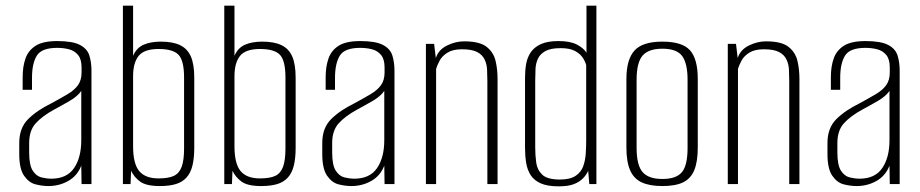

<svg xmlns="http://www.w3.org/2000/svg" viewBox="-20 -650 3248 678"><path d="M151 7Q129 7 105.5 1Q82 -5 65 -29.5Q48 -54 48 -106V-145Q48 -198 79 -229Q110 -260 161 -285Q196 -304 219.5 -318Q243 -332 255.5 -349.5Q268 -367 268 -394V-412Q268 -441 255.5 -456Q243 -471 223.5 -476Q204 -481 182 -481Q127 -481 110 -453.5Q93 -426 93 -375V-333H60V-378Q60 -415 70 -443.5Q80 -472 106 -488.5Q132 -505 182 -505Q236 -505 262 -491.5Q288 -478 295.5 -454Q303 -430 303 -401V0H268L267 -65Q253 -29 221 -11Q189 7 151 7ZM161 -19Q216 -19 241.5 -56.5Q267 -94 267 -155V-329Q254 -310 226.5 -294Q199 -278 171 -263Q129 -240 106 -214.5Q83 -189 83 -145V-112Q83 -67 95.5 -47.5Q108 -28 126.5 -23.5Q145 -19 161 -19Z M544 7Q496 7 474.5 -9Q453 -25 443 -47L441 0H414V-630H450V-453Q462 -481 487 -492Q512 -503 548 -503Q590 -503 616 -490.5Q642 -478 654 -450.5Q666 -423 666 -375V-128Q666 -91 659.5 -65Q653 -39 638.5 -23Q624 -7 601 0Q578 7 544 7ZM540 -20Q575 -20 594 -29Q613 -38 621.5 -61Q630 -84 630 -126V-376Q630 -436 610.5 -456.5Q591 -477 540 -477Q489 -477 469.5 -452.5Q450 -428 450 -381V-133Q450 -72 471.5 -46Q493 -20 540 -20Z M902 7Q854 7 832.5 -9Q811 -25 801 -47L799 0H772V-630H808V-453Q820 -481 845 -492Q870 -503 906 -503Q948 -503 974 -490.5Q1000 -478 1012 -450.5Q1024 -423 1024 -375V-128Q1024 -91 1017.5 -65Q1011 -39 996.5 -23Q982 -7 959 0Q936 7 902 7ZM898 -20Q933 -20 952 -29Q971 -38 979.5 -61Q988 -84 988 -126V-376Q988 -436 968.5 -456.5Q949 -477 898 -477Q847 -477 827.5 -452.5Q808 -428 808 -381V-133Q808 -72 829.5 -46Q851 -20 898 -20Z M1221 7Q1199 7 1175.5 1Q1152 -5 1135 -29.5Q1118 -54 1118 -106V-145Q1118 -198 1149 -229Q1180 -260 1231 -285Q1266 -304 1289.5 -318Q1313 -332 1325.5 -349.5Q1338 -367 1338 -394V-412Q1338 -441 1325.5 -456Q1313 -471 1293.5 -476Q1274 -481 1252 -481Q1197 -481 1180 -453.5Q1163 -426 1163 -375V-333H1130V-378Q1130 -415 1140 -443.5Q1150 -472 1176 -488.5Q1202 -505 1252 -505Q1306 -505 1332 -491.5Q1358 -478 1365.5 -454Q1373 -430 1373 -401V0H1338L1337 -65Q1323 -29 1291 -11Q1259 7 1221 7ZM1231 -19Q1286 -19 1311.5 -56.5Q1337 -94 1337 -155V-329Q1324 -310 1296.5 -294Q1269 -278 1241 -263Q1199 -240 1176 -214.5Q1153 -189 1153 -145V-112Q1153 -67 1165.5 -47.5Q1178 -28 1196.5 -23.5Q1215 -19 1231 -19Z M1484 0V-495H1513L1519 -445Q1528 -474 1558 -489Q1588 -504 1619 -504Q1674 -504 1698.5 -484.5Q1723 -465 1730 -435Q1737 -405 1737 -372V0H1701V-363Q1701 -384 1700 -404Q1699 -424 1691 -440.5Q1683 -457 1664.5 -466.5Q1646 -476 1611 -476Q1579 -476 1560 -464Q1541 -452 1532.5 -436Q1524 -420 1520 -407V0Z M1953 8Q1913 8 1889.5 -2.5Q1866 -13 1854 -31.5Q1842 -50 1838 -75Q1834 -100 1834 -128V-376Q1834 -402 1838 -424.5Q1842 -447 1854 -465Q1866 -483 1889.5 -494Q1913 -505 1952 -505Q1993 -505 2016.5 -493Q2040 -481 2051 -464V-630H2086V0H2061L2057 -47Q2051 -33 2039 -20.5Q2027 -8 2007 0Q1987 8 1953 8ZM1957 -16Q1993 -16 2012.5 -29Q2032 -42 2039.5 -63Q2047 -84 2048.5 -108.5Q2050 -133 2050 -155V-420Q2047 -432 2038 -446Q2029 -460 2010.5 -470Q1992 -480 1960 -480Q1925 -480 1906.5 -470Q1888 -460 1880 -443.5Q1872 -427 1871 -407Q1870 -387 1870 -366V-129Q1870 -102 1873.5 -76Q1877 -50 1895 -33Q1913 -16 1957 -16Z M2319 7Q2274 7 2246 -6Q2218 -19 2205 -49Q2192 -79 2192 -129V-371Q2192 -440 2220.5 -471.5Q2249 -503 2319 -503Q2389 -503 2416.5 -472.5Q2444 -442 2444 -371V-129Q2444 -80 2432 -50Q2420 -20 2393 -6.5Q2366 7 2319 7ZM2319 -18Q2368 -18 2388 -42Q2408 -66 2408 -128V-368Q2408 -426 2389 -452Q2370 -478 2319 -478Q2270 -478 2249 -453.5Q2228 -429 2228 -368V-128Q2228 -67 2249 -42.5Q2270 -18 2319 -18Z M2550 0V-495H2579L2585 -445Q2594 -474 2624 -489Q2654 -504 2685 -504Q2740 -504 2764.5 -484.5Q2789 -465 2796 -435Q2803 -405 2803 -372V0H2767V-363Q2767 -384 2766 -404Q2765 -424 2757 -440.5Q2749 -457 2730.5 -466.5Q2712 -476 2677 -476Q2645 -476 2626 -464Q2607 -452 2598.5 -436Q2590 -420 2586 -407V0Z M3005 7Q2983 7 2959.5 1Q2936 -5 2919 -29.5Q2902 -54 2902 -106V-145Q2902 -198 2933 -229Q2964 -260 3015 -285Q3050 -304 3073.5 -318Q3097 -332 3109.5 -349.5Q3122 -367 3122 -394V-412Q3122 -441 3109.5 -456Q3097 -471 3077.5 -476Q3058 -481 3036 -481Q2981 -481 2964 -453.5Q2947 -426 2947 -375V-333H2914V-378Q2914 -415 2924 -443.5Q2934 -472 2960 -488.5Q2986 -505 3036 -505Q3090 -505 3116 -491.5Q3142 -478 3149.5 -454Q3157 -430 3157 -401V0H3122L3121 -65Q3107 -29 3075 -11Q3043 7 3005 7ZM3015 -19Q3070 -19 3095.5 -56.5Q3121 -94 3121 -155V-329Q3108 -310 3080.5 -294Q3053 -278 3025 -263Q2983 -240 2960 -214.5Q2937 -189 2937 -145V-112Q2937 -67 2949.5 -47.5Q2962 -28 2980.5 -23.5Q2999 -19 3015 -19Z"/></svg>

Font: Alumni Sans Thin ExtraLight
Style: Regular
Weight: 250
Version: Version 1.018